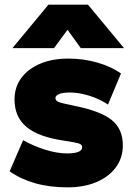

<svg xmlns="http://www.w3.org/2000/svg" viewBox="-20 -792 581 826"><path d="M270.5 14Q193 14 130.8 -3.8Q68.5 -21.5 21.5 -55L79.5 -189Q125.5 -163 175.8 -147.5Q226 -132 268.5 -132Q301 -132 317.2 -138.8Q333.5 -145.5 333.5 -159Q333.5 -170.5 318 -175.2Q302.5 -180 254.5 -187Q145 -203 93.8 -246Q42.5 -289 42.5 -364Q42.5 -417.5 72 -457Q101.5 -496.5 153.5 -518.2Q205.5 -540 273.5 -540Q339.5 -540 399 -522.8Q458.5 -505.5 500.5 -476L444.5 -342Q422 -357.5 394 -369.2Q366 -381 336.5 -387.5Q307 -394 280.5 -394Q252 -394 235.2 -387.8Q218.5 -381.5 218.5 -370Q218.5 -359 231.8 -353.5Q245 -348 294.5 -338Q411.5 -315 460 -276.2Q508.5 -237.5 508.5 -167Q508.5 -112.5 478.2 -71.8Q448 -31 394.5 -8.5Q341 14 270.5 14ZM33.5 -585 188.5 -772H358.5L513.5 -585H327.5L270.5 -664L212.5 -585Z"/></svg>

Font: Geologica Black
Style: Regular
Weight: 900
Designer: Sindre Bremnes, Frode Helland
Foundry: Monokrom Skriftforlag AS
Version: Version 1.010;gftools[0.9.28]